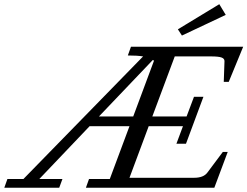

<svg xmlns="http://www.w3.org/2000/svg" viewBox="-90 -883 1164 903"><path d="M765.6 -715.8 746.6 -745.1 941.4 -863.3 971.7 -813ZM-69.8 0 -55.2 -41H20L583 -617.7Q556.2 -622.1 511.2 -622.1L525.9 -663.1H1053.7L985.8 -498H962.4L965.8 -594.7Q966.3 -607.4 952.1 -612.5Q938 -617.7 902.3 -617.7H731.9L626.5 -335.4H787.6L822.3 -427.7H866.7L784.7 -207H739.7L770.5 -289.6H609.4L519 -46.9H823.2Q867.2 -46.9 885.3 -71.3L958 -168.5H981L918 0H314L328.6 -41H426.3L519 -289.6H331.5L94.7 -41H203.6L188.5 0ZM634.3 -597.7Q629.9 -600.6 628.9 -601.1L375.5 -335.4H536.6Z"/></svg>

Font: Elstob 6pt
Style: Italic
Weight: 400
Italic angle: -20°
Designer: Peter S. Baker
Version: Version 1.015